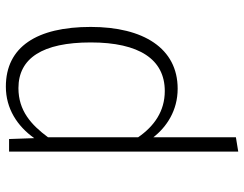

<svg xmlns="http://www.w3.org/2000/svg" viewBox="-109 -506 834 656"><g transform="rotate(-90 308.0 -178.0)"><path d="M340 -575C265 -575 205 -536 164 -478L161 -564H118V219L167 211V-71C202 -26 258 12 333 12C471 12 544 -105 544 -285C544 -469 476 -575 340 -575ZM325 -32C256 -32 205 -68 167 -123V-431C210 -489 258 -532 335 -532C437 -532 491 -450 491 -285C491 -119 433 -32 325 -32Z"/></g></svg>

Font: Glow Sans SC Normal Light
Style: Regular
Weight: 300
Designer: Ryoko NISHIZUKA (kana, bopomofo & ideographs); Paul D. Hunt (Latin, Greek & Cyrillic); Sandoll Communications, Soo-young
Version: Version 0.93